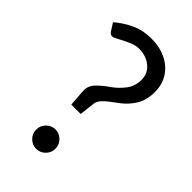

<svg xmlns="http://www.w3.org/2000/svg" viewBox="-224 -799 882 882"><g transform="rotate(45 217.0 -358.5)"><path d="M165 -250 159 -333V-339Q159 -368 183.5 -392Q208 -416 236 -435Q266 -456 289.5 -486.5Q313 -517 313 -558Q313 -601 281 -626.5Q249 -652 205 -652Q181 -652 154 -640Q127 -628 105.5 -616Q84 -604 76 -604Q65 -604 57 -615L33 -653Q67 -683 111.5 -704Q156 -725 212 -725Q265 -725 306.5 -705Q348 -685 372 -648.5Q396 -612 396 -562Q396 -510 374 -474Q352 -438 319 -413Q302 -400 283 -386Q264 -372 250.5 -357Q237 -342 235 -327L226 -250ZM194 8Q169 8 150.5 -10.5Q132 -29 132 -55Q132 -81 150.5 -99.5Q169 -118 194 -118Q220 -118 238.5 -99.5Q257 -81 257 -55Q257 -29 238.5 -10.5Q220 8 194 8Z"/></g></svg>

Font: Aleo
Style: Regular
Weight: 400
Designer: Alessio Laiso
Foundry: Alessio Laiso
Version: Version 2.001; ttfautohint (v1.8.4.7-5d5b);gftools[0.9.29]